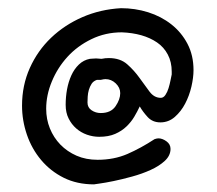

<svg xmlns="http://www.w3.org/2000/svg" viewBox="-20 -498 544 481"><path d="M232.4 -297.9H222.7Q213.9 -294.9 209.5 -288.1Q205.1 -281.2 202.6 -272.9Q200.2 -264.6 199.7 -255.9Q199.2 -247.1 199.2 -241.2Q199.2 -228.5 209.5 -221.7Q219.7 -214.8 232.4 -214.8Q257.8 -214.8 269.5 -231.9Q281.2 -249 281.2 -264.6Q281.2 -278.3 270 -289.1Q258.8 -299.8 244.1 -299.8Q240.2 -299.8 232.4 -297.9ZM205.1 -350.6Q208 -350.6 211.9 -351.1Q215.8 -351.6 220.7 -351.6Q224.6 -351.6 228 -351.1Q231.4 -350.6 234.4 -350.6Q239.3 -351.6 243.7 -352.1Q248 -352.5 252.9 -352.5Q281.2 -352.5 298.8 -336.9Q316.4 -321.3 329.6 -302.7Q342.8 -284.2 354.5 -268.6Q366.2 -252.9 382.8 -252.9Q389.6 -252.9 394.5 -260.3Q399.4 -267.6 402.3 -277.3Q405.3 -287.1 407.2 -296.9Q409.2 -306.6 410.2 -311.5V-318.4Q410.2 -342.8 400.4 -361.3Q390.6 -379.9 373.5 -391.6Q356.4 -403.3 334 -409.7Q311.5 -416 285.2 -417Q244.1 -417 209 -399.9Q173.8 -382.8 148.9 -355.5Q124 -328.1 109.9 -293.9Q95.7 -259.8 95.7 -225.6Q95.7 -199.2 105 -176.3Q114.3 -153.3 131.3 -135.7Q148.4 -118.2 171.9 -107.9Q195.3 -97.7 224.6 -97.7Q265.6 -97.7 299.3 -112.3Q333 -127 367.2 -149.4Q373 -151.4 377 -151.4Q386.7 -151.4 397 -144Q407.2 -136.7 407.2 -125Q407.2 -108.4 393.1 -95.2Q378.9 -82 357.4 -72.3Q335.9 -62.5 311 -55.7Q286.1 -48.8 264.6 -44.4Q243.2 -40 229 -38.1Q214.8 -36.1 215.8 -36.1Q172.9 -36.1 139.6 -52.7Q106.4 -69.3 83 -97.2Q59.6 -125 47.4 -160.6Q35.2 -196.3 35.2 -233.4Q35.2 -284.2 54.7 -327.6Q74.2 -371.1 107.9 -403.3Q141.6 -435.5 186.5 -455.1Q231.4 -474.6 283.2 -477.5Q318.4 -477.5 351.1 -467.3Q383.8 -457 409.2 -437Q434.6 -417 449.7 -388.2Q464.8 -359.4 464.8 -322.3Q464.8 -303.7 459.5 -280.8Q454.1 -257.8 443.8 -238.3Q433.6 -218.8 418 -205.1Q402.3 -191.4 381.8 -191.4Q362.3 -191.4 350.1 -204.6Q337.9 -217.8 330.1 -231.4Q324.2 -218.8 316.4 -205.6Q308.6 -192.4 296.9 -181.2Q285.2 -169.9 268.6 -162.6Q252 -155.3 228.5 -155.3Q212.9 -155.3 197.8 -160.6Q182.6 -166 170.9 -176.3Q159.2 -186.5 151.9 -201.2Q144.5 -215.8 144.5 -235.4Q144.5 -254.9 147.9 -273.9Q151.4 -293 158.7 -309.1Q166 -325.2 177.7 -336.4Q189.5 -347.7 205.1 -350.6Z"/></svg>

Font: Hi Melody
Style: Regular
Weight: 400
Designer: YoonDesign Inc.
Foundry: YoonDesign Inc.
Version: Version 3.00